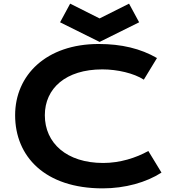

<svg xmlns="http://www.w3.org/2000/svg" viewBox="-20 -1011 957 1041"><path d="M62 -386.2C62 -163.1 223.1 10.3 536.6 10.3C658.7 10.3 772.9 -22 855.5 -75.2L784.2 -192.4C717.3 -154.8 629.9 -127.4 539.6 -127.4C341.3 -127.4 223.1 -235.4 223.1 -386.2C223.1 -531.7 336.4 -634.8 534.7 -634.8C616.7 -634.8 706.1 -613.8 759.8 -579.1L831.1 -696.3C742.7 -747.6 638.7 -772.5 515.1 -772.5C231 -772.5 62 -604 62 -386.2ZM520 -783.7 734.4 -890.1 679.7 -991.2 520 -911.1 360.4 -991.2 305.7 -890.1Z"/></svg>

Font: Krona One
Style: Regular
Weight: 400
Designer: Yvonne Schüttler
Foundry: Yvonne Schüttler
Version: Version 1.002